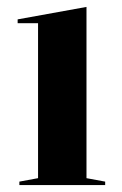

<svg xmlns="http://www.w3.org/2000/svg" viewBox="-20 -535 352 555"><path d="M36 0V-10L90 -20V-468H31V-479L230 -515V-20L284 -10V0Z"/></svg>

Font: Kalnia Medium
Style: Regular
Weight: 500
Designer: Frida Medrano
Foundry: Frida Medrano
Version: Version 1.105